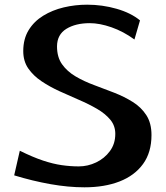

<svg xmlns="http://www.w3.org/2000/svg" viewBox="-20 -788 707 819"><path d="M340.2 11Q271.5 11 195.2 -2.5Q119 -16 40.5 -40L64.5 -145Q120.2 -117.5 163.4 -103.1Q206.5 -88.8 243.5 -83.5Q280.5 -78.2 316 -78.2Q354.5 -78.2 390.1 -95.2Q425.8 -112.2 448.8 -143.4Q471.8 -174.5 471.8 -217Q471.8 -251.8 450.4 -277.5Q429 -303.2 394 -323.6Q359 -344 317.2 -361.9Q275.5 -379.8 233.8 -398.9Q192 -418 157 -441.5Q122 -465 100.6 -496Q79.2 -527 79.2 -570Q79.2 -622 102.2 -659.5Q125.2 -697 164.4 -721Q203.5 -745 252 -756.5Q300.5 -768 351.8 -768Q416.5 -768 477.5 -750.5Q538.5 -733 577.2 -701L553.5 -619.5Q506.2 -654 455.6 -671.6Q405 -689.2 363.2 -689.2Q302.5 -689.2 263.1 -665Q223.8 -640.8 223.2 -591Q223 -544.2 244.8 -513.8Q266.5 -483.2 302.4 -462.1Q338.2 -441 381.4 -425.1Q424.5 -409.2 467.2 -392.5Q510 -375.8 546.1 -353.2Q582.2 -330.8 604.2 -296.8Q626.2 -262.8 626.2 -212Q626.2 -138 590.2 -88.5Q554.2 -39 490.1 -14Q426 11 340.2 11Z"/></svg>

Font: Marhey Light
Style: Regular
Weight: 300
Designer: Nur Syamsi & Bustanul Arifin
Foundry: Namelatype
Version: Version 1.000